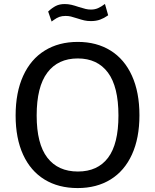

<svg xmlns="http://www.w3.org/2000/svg" viewBox="-20 -946 788 976"><path d="M59.4 -358.8Q59.4 -476.1 97.8 -560.4Q136.2 -644.8 207.5 -688.9Q278.7 -733 375.4 -733Q471.2 -733 542 -689Q612.7 -645.1 650.7 -561Q688.8 -477 688.8 -360Q688.8 -244 650.8 -160.7Q612.9 -77.4 542.2 -33.7Q471.5 10 374.8 10Q277.3 10 206.3 -33.5Q135.4 -76.9 97.4 -159.9Q59.4 -242.9 59.4 -358.8ZM582.1 -358.9Q582.1 -505.4 528.6 -577.2Q475 -648.9 375.4 -648.9Q274.9 -648.9 220.7 -576.9Q166.4 -504.9 166.4 -358.9Q166.4 -214.8 220.7 -144.4Q274.9 -74.1 376 -74.1Q476.4 -74.1 529.3 -144.1Q582.1 -214.1 582.1 -358.9ZM526.5 -866.1Q509.3 -853.8 489 -846.3Q468.6 -838.8 442 -838.8Q423.4 -838.8 408.7 -842.2Q393.9 -845.6 372.8 -852.5Q352.9 -859.1 340.5 -862Q328.1 -865 313.4 -865Q294.9 -865 281.5 -860.1Q268.2 -855.1 253.9 -844.8Q246.4 -840 242.4 -836.5L224.8 -887.4Q244.6 -906 263.6 -915.7Q282.6 -925.4 309 -925.4Q326.5 -925.4 342.8 -921.6Q359.1 -917.8 380.1 -910.6Q401.9 -903.8 415 -900.6Q428.1 -897.4 442.2 -897.4Q462.6 -897.4 478.9 -904.8Q495.1 -912.1 513.5 -925.9L529.8 -868.5Z"/></svg>

Font: Public Sans VF
Style: Regular
Weight: 400
Designer: Pablo Impallari, Rodrigo Fuenzalida (Modified by Dan O. Williams and USWDS)
Version: Version 1.003